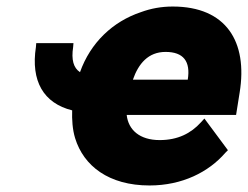

<svg xmlns="http://www.w3.org/2000/svg" viewBox="-20 -558 759 588"><path d="M90 -414C74 -310 113 -242 201 -220C200 -192 202 -161 210 -135C236 -50 313 10 438 10C538 10 619 -31 670 -90L678 -98L606 -195L595 -183C565 -150 525 -129 469 -129C408 -129 373 -160 368 -206H703L714 -275C739 -430 673 -538 509 -538C474 -538 442 -532 412 -521C325 -492 257 -427 225 -337C205 -350 198 -375 204 -414L205 -426H91ZM387 -314C404 -363 434 -399 487 -399C542 -399 564 -370 555 -314Z"/></svg>

Font: Asimov Pro
Style: UltObl
Weight: 900
Designer: Google
Version: Version 2.000980; 2014